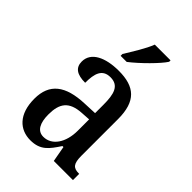

<svg xmlns="http://www.w3.org/2000/svg" viewBox="-230 -856 957 957"><g transform="rotate(45 248.5 -378.0)"><path d="M194 -619V-606H237C289 -646 364 -721 386 -756V-766H275C258 -721 222 -665 194 -619ZM173 10C244 10 270 -27 307 -83H314L329 0H464V-44H461C422 -44 408 -60 408 -116V-374C408 -500 352 -547 241 -547C146 -547 77 -514 77 -449C77 -406 106 -386 164 -386C164 -451 177 -495 234 -495C294 -495 306 -447 306 -373V-314L235 -311C105 -306 41 -257 41 -151C41 -41 99 10 173 10ZM207 -48C165 -48 146 -85 146 -145C146 -223 174 -263 259 -268L307 -271V-191C307 -108 267 -48 207 -48Z"/></g></svg>

Font: Noto Serif Georgian Condensed Medium
Style: Regular
Weight: 500
Width: 3
Designer: Monotype Design Team, Akaki Razmadze
Foundry: Google LLC
Version: Version 2.003